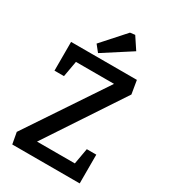

<svg xmlns="http://www.w3.org/2000/svg" viewBox="-219 -1018 990 1122"><g transform="rotate(30 276.0 -457.0)"><path d="M51 0 37 -77 389 -604H132L113 -497H49V-691H493L508 -601L168 -87H423L442 -194H506V0ZM218 -713 183 -757 320 -910 353 -914 406 -834Z"/></g></svg>

Font: Kreon Light
Style: Regular
Weight: 400
Version: Version 2.002